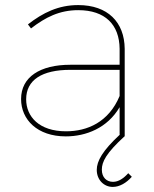

<svg xmlns="http://www.w3.org/2000/svg" viewBox="-20 -537 606 756"><path d="M470 0H471V-345C470 -450 404 -517 288 -517C210 -517 149 -487 90 -441L102 -425C159 -469 214 -497 288 -497C394 -497 450 -440 451 -345V-282H257C138 -282 63 -234 63 -147C63 -66 127 0 239 0C319 0 403 -33 451 -115V-7H452C384 56 361 97 361 132C361 171 389 199 424 199C451 199 478 183 499 159L485 145C467 165 447 179 425 179C400 179 381 162 381 131C381 100 398 66 470 0ZM257 -262H451V-159C408 -56 324 -20 240 -20C134 -20 83 -78 83 -146C83 -222 145 -262 257 -262Z"/></svg>

Font: Montserrat Thin
Style: Regular
Weight: 250
Designer: Julieta Ulanovsky
Foundry: Julieta Ulanovsky
Version: Version 4.000